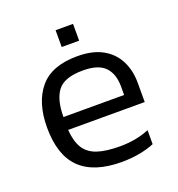

<svg xmlns="http://www.w3.org/2000/svg" viewBox="-117 -719 768 827"><g transform="rotate(-20 266.5 -305.5)"><path d="M228 -544V-621H308V-544ZM303 10Q176 10 113 -51Q50 -112 50 -239Q50 -353 104.5 -418.5Q159 -484 277 -484Q347 -484 392.5 -458.5Q438 -433 460.5 -388.5Q483 -344 483 -288V-199H132Q136 -145 155.5 -114Q175 -83 214.5 -69.5Q254 -56 319 -56Q392 -56 453 -81V-17Q422 -4 383.5 3Q345 10 303 10ZM132 -258H410V-297Q410 -355 379.5 -386.5Q349 -418 279 -418Q194 -418 163 -378Q132 -338 132 -258Z"/></g></svg>

Font: Kanit Light
Style: Regular
Weight: 300
Designer: Katatrad Team
Foundry: CadsonDemak
Version: Version 2.000; ttfautohint (v1.8.3)